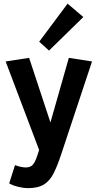

<svg xmlns="http://www.w3.org/2000/svg" viewBox="-20 -810 527 1030"><path d="M128.2 199.4Q109.6 199.4 80.5 192.9Q51.3 186.3 29.3 173.8L60.5 75.7Q76.6 82.1 92.2 85.2Q107.8 88.3 118.6 88.3Q143.3 88.3 155.9 73.9Q168.5 59.5 178.8 28.4L196.6 -25.6L197.9 15.7L10.3 -480.3L136.2 -499.6L274.3 -81.2H230.1L349.3 -499.6L473.7 -480.3L307.2 21.1Q287.8 79.4 267.9 119.3Q248 159.1 216.2 179.3Q184.3 199.4 128.2 199.4ZM243 -538.7 190.3 -586.2 342.6 -790.4 427.1 -718.6Z"/></svg>

Font: Anaheim
Style: Regular
Weight: 400
Designer: Vernon Adams
Foundry: Vernon Adams
Version: Version 2.001